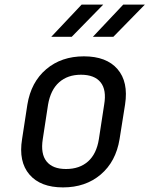

<svg xmlns="http://www.w3.org/2000/svg" viewBox="-20 -805 650 835"><path d="M254 10Q156 10 108 -46Q60 -102 76 -200L99 -350Q115 -448 181 -504Q247 -560 345 -560Q443 -560 491 -504.5Q539 -449 524 -351L500 -200Q484 -102 418 -46Q352 10 254 10ZM267 -70Q326 -70 363 -103Q400 -136 410 -200L433 -350Q444 -414 417.5 -447Q391 -480 332 -480Q274 -480 237 -447Q200 -414 189 -350L166 -200Q156 -136 182.5 -103Q209 -70 267 -70ZM384 -645 516 -785H610L473 -645ZM203 -645 335 -785H429L292 -645Z"/></svg>

Font: NKDuy Mono
Style: Italic
Weight: 400
Italic angle: -9°
Monospace: yes
Designer: NKDuy
Foundry: NKDuy
Version: Version 2.251; ttfautohint (v1.8.4.7-5d5b)